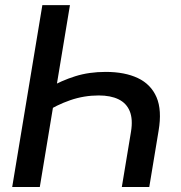

<svg xmlns="http://www.w3.org/2000/svg" viewBox="-20 -748 725 768"><path d="M402.8 -460.4Q479 -460.4 531.2 -435.8Q583.5 -411.1 606 -359.4Q628.4 -307.6 614.3 -224.6L577.1 0H467.3L503.9 -220.7Q512.2 -271 499 -303.2Q485.8 -335.4 454.1 -350.8Q422.4 -366.2 375 -366.2Q315.9 -366.2 261 -347.2Q206.1 -328.1 158.7 -297.4L174.8 -396.5Q226.1 -425.8 281.2 -443.1Q336.4 -460.4 402.8 -460.4ZM259.8 -727.5 139.2 0H28.8L149.4 -727.5Z"/></svg>

Font: Inter 24pt Medium
Style: Italic
Weight: 500
Italic angle: -9.3988°
Designer: Rasmus Andersson
Foundry: rsms
Version: Version 4.001;git-66647c0bb